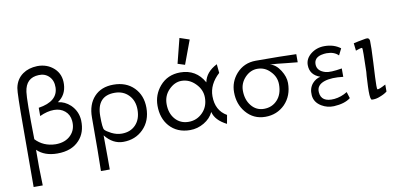

<svg xmlns="http://www.w3.org/2000/svg" viewBox="-76 -877 2770 1329"><g transform="rotate(-10 1308.5 -212.5)"><path d="M469 -189Q472 -103 423 -51Q369 8 268 8Q178 8 126 -43Q124 77 129 208H65Q66 190 66 -210Q66 -453 73 -487Q85 -548 132 -581Q173 -610 234 -612Q304 -613 352 -569Q398 -526 395 -457Q392 -381 332 -341Q380 -336 419 -300Q466 -254 469 -189ZM407 -197Q403 -241 372 -267Q341 -293 296 -293Q248 -293 195 -268V-326Q332 -347 334 -445Q335 -493 306.5 -522Q278 -551 234 -549Q143 -546 130 -449Q122 -396 127 -117Q181 -59 267 -57Q335 -57 374 -96.5Q413 -136 407 -197Z M929 -197Q929 -105 872 -48Q816 8 731 8Q658 8 604 -60Q604 28 605 91V180H543Q546 67 546 -196Q546 -287 595.5 -340.5Q645 -394 731 -394Q821 -394 875 -339Q929 -284 929 -197ZM866 -195Q866 -258 828 -297.5Q790 -337 730 -337Q604 -337 604 -195Q604 -112 614 -99Q624 -86 659 -68Q695 -50 731 -50Q792 -50 829 -89Q866 -128 866 -195Z M1238 -633 1306 -610 1244 -443 1194 -459ZM1470 -51 1459 10Q1380 -30 1366 -90Q1345 -46 1299 -19Q1253 8 1201 8Q1110 8 1056 -53Q1007 -109 1007 -197Q1007 -274 1057 -333Q1112 -397 1201 -397Q1313 -397 1368 -298Q1381 -368 1461 -409L1467 -347Q1393 -279 1393 -196Q1393 -95 1470 -51ZM1340 -196Q1340 -252 1297 -295Q1255 -338 1199 -338Q1151 -338 1110 -296Q1071 -256 1071 -197Q1071 -132 1107 -91Q1143 -50 1201 -50Q1258 -50 1299 -91Q1340 -132 1340 -196Z M2015 -382V-325Q2009 -325 1934 -333Q1869 -341 1822 -343Q1864 -334 1895 -285Q1924 -239 1924 -196Q1924 -106 1868 -48Q1812 8 1730 8Q1647 8 1594 -55Q1545 -113 1545 -197Q1545 -270 1593 -325Q1647 -386 1731 -386Q1916 -386 2015 -382ZM1861 -196Q1861 -250 1822 -289Q1785 -329 1731 -329Q1683 -329 1645 -290Q1607 -250 1607 -197Q1607 -133 1641.5 -90.5Q1676 -48 1730 -48Q1787 -48 1824 -88Q1861 -128 1861 -196Z M2328 -368 2305 -322Q2276 -352 2222 -352Q2205 -352 2183 -347Q2134 -334 2134 -290Q2134 -242 2193 -225Q2226 -216 2308 -230V-171Q2226 -181 2177 -165Q2119 -146 2123 -95Q2128 -23 2221 -31Q2270 -36 2313 -63L2327 -18Q2286 14 2210 18Q2163 20 2123 -4Q2075 -33 2071 -83Q2067 -132 2095 -165Q2119 -192 2152 -199Q2080 -224 2080 -294Q2080 -338 2119 -370Q2160 -403 2216 -403Q2282 -403 2328 -368Z M2585 -68V-19Q2567 -4 2535 8Q2505 21 2476 19Q2464 18 2464 -42Q2464 -70 2467 -120Q2467 -130 2468.5 -149Q2470 -168 2471 -177Q2476 -340 2472 -344Q2470 -346 2466 -346Q2462 -346 2452.5 -343Q2443 -340 2434 -337L2426 -334L2420 -387Q2443 -393 2505 -404Q2531 -409 2534 -386Q2536 -346 2530 -232Q2523 -109 2523 -72Q2523 -46 2526 -45Q2535 -41 2585 -68Z"/></g></svg>

Font: GFS Neohellenic Rg
Style: Regular
Weight: 400
Designer: Takis Katsoulidis and George D. Matthiopoulos
Foundry: Takis Katsoulidis and George D. Matthiopoulos
Version: Version 1.0